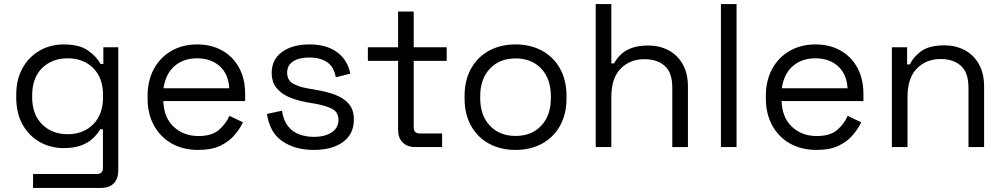

<svg xmlns="http://www.w3.org/2000/svg" viewBox="-20 -720 4916 940"><path d="M59.5 -242.2V-255.2Q59.5 -332.5 90.9 -387.6Q122.2 -442.8 174.9 -472.6Q227.5 -502.5 291.5 -502.5Q368.5 -502.5 410.6 -472.9Q452.8 -443.2 472.5 -406.8H486V-488.5H559V115Q559 154.8 537.2 177.4Q515.5 200 473.8 200H141.8V132H453.8Q484 132 484 102V-87H470.5Q458.2 -65 436.1 -43.6Q414 -22.2 378.8 -8.6Q343.5 5 291.5 5Q227.5 5 174.5 -24.9Q121.5 -54.8 90.5 -110.2Q59.5 -165.8 59.5 -242.2ZM311 -63Q387.8 -63 436.1 -111.2Q484.5 -159.5 484.5 -244.5V-253Q484.5 -339 436.2 -386.8Q388 -434.5 311 -434.5Q235 -434.5 186.2 -386.8Q137.5 -339 137.5 -253V-244.5Q137.5 -159.5 186.2 -111.2Q235 -63 311 -63Z M951 14Q876.2 14 820.5 -17.5Q764.8 -49 733.6 -106.1Q702.5 -163.2 702.5 -238.2V-250.2Q702.5 -326 733.5 -382.8Q764.5 -439.5 819.4 -471Q874.2 -502.5 945.2 -502.5Q1014.5 -502.5 1067.4 -473Q1120.2 -443.5 1150.2 -389Q1180.2 -334.5 1180.2 -260V-225.2H779.5Q782.2 -144.2 830.6 -99.1Q879 -54 952 -54Q1016.2 -54 1050.6 -83Q1085 -112 1103.2 -152.8L1169.5 -121.2Q1154.8 -90 1128.2 -58.8Q1101.8 -27.5 1059.2 -6.8Q1016.8 14 951 14ZM780.5 -287.8H1102.5Q1098.5 -357.8 1055.6 -396.1Q1012.8 -434.5 945 -434.5Q877.5 -434.5 834 -396.1Q790.5 -357.8 780.5 -287.8Z M1515.8 14Q1425.5 14 1363.1 -28Q1300.8 -70 1287 -162.2L1360.2 -178Q1368 -129.5 1390.5 -101.6Q1413 -73.8 1445.8 -61.9Q1478.5 -50 1515.8 -50Q1571.8 -50 1604.4 -72.2Q1637 -94.5 1637 -132.5Q1637 -171.2 1606.1 -187.1Q1575.2 -203 1521.5 -212.5L1480 -219.8Q1432.5 -228.2 1394 -245Q1355.5 -261.8 1332.9 -290.5Q1310.2 -319.2 1310.2 -363Q1310.2 -428.8 1360.9 -465.6Q1411.5 -502.5 1495 -502.5Q1578 -502.5 1629.6 -465.1Q1681.2 -427.8 1695.2 -359.5L1624 -341.5Q1614.5 -394.5 1580.2 -416.5Q1546 -438.5 1495 -438.5Q1444.8 -438.5 1415.2 -419.6Q1385.8 -400.8 1385.8 -364.5Q1385.8 -328.5 1413.2 -311.8Q1440.8 -295 1488.2 -286.8L1529.8 -279.5Q1581.2 -271 1622.6 -255.2Q1664 -239.5 1688.2 -210.9Q1712.5 -182.2 1712.5 -134.8Q1712.5 -63.5 1659.4 -24.8Q1606.2 14 1515.8 14Z M2144.5 0H2015Q1973.5 0 1951.2 -22.6Q1929 -45.2 1929 -85V-422H1781V-488.5H1929V-663.5H2005.5V-488.5H2167V-422H2005.5V-96.5Q2005.5 -66.5 2035 -66.5H2144.5Z M2504 14Q2430 14 2373.6 -17.1Q2317.2 -48.2 2285.9 -104.9Q2254.5 -161.5 2254.5 -237.8V-250.8Q2254.5 -327 2285.9 -383.6Q2317.2 -440.2 2373.6 -471.4Q2430 -502.5 2504 -502.5Q2578 -502.5 2634.4 -471.4Q2690.8 -440.2 2722.1 -383.6Q2753.5 -327 2753.5 -250.8V-237.8Q2753.5 -161.5 2722.1 -104.9Q2690.8 -48.2 2634.4 -17.1Q2578 14 2504 14ZM2504 -54.5Q2583 -54.5 2630 -104.8Q2677 -155 2677 -240V-248.5Q2677 -333.5 2630.1 -383.8Q2583.2 -434 2504 -434Q2425.8 -434 2378.4 -383.8Q2331 -333.5 2331 -248.5V-240Q2331 -155 2378.4 -104.8Q2425.8 -54.5 2504 -54.5Z M2973 0H2896.5V-700H2973V-409.5H2986.5Q2997.5 -431.5 3017.9 -451.6Q3038.2 -471.8 3071.2 -484.5Q3104.2 -497.2 3154.2 -497.2Q3208.5 -497.2 3252.4 -474.1Q3296.2 -451 3322.1 -406.4Q3348 -361.8 3348 -296V0H3271.5V-290.5Q3271.5 -364.5 3234.6 -397.4Q3197.8 -430.2 3134.8 -430.2Q3064 -430.2 3018.5 -383.9Q2973 -337.5 2973 -245.2Z M3586 0H3509.5V-700H3586Z M3978 14Q3903.2 14 3847.5 -17.5Q3791.8 -49 3760.6 -106.1Q3729.5 -163.2 3729.5 -238.2V-250.2Q3729.5 -326 3760.5 -382.8Q3791.5 -439.5 3846.4 -471Q3901.2 -502.5 3972.2 -502.5Q4041.5 -502.5 4094.4 -473Q4147.2 -443.5 4177.2 -389Q4207.2 -334.5 4207.2 -260V-225.2H3806.5Q3809.2 -144.2 3857.6 -99.1Q3906 -54 3979 -54Q4043.2 -54 4077.6 -83Q4112 -112 4130.2 -152.8L4196.5 -121.2Q4181.8 -90 4155.2 -58.8Q4128.8 -27.5 4086.2 -6.8Q4043.8 14 3978 14ZM3807.5 -287.8H4129.5Q4125.5 -357.8 4082.6 -396.1Q4039.8 -434.5 3972 -434.5Q3904.5 -434.5 3861 -396.1Q3817.5 -357.8 3807.5 -287.8Z M4423 0H4346.5V-488.5H4421V-404.8H4434.5Q4451 -440.5 4490 -469.2Q4529 -498 4604.2 -498Q4658.5 -498 4702.4 -474.9Q4746.2 -451.8 4772.1 -406.8Q4798 -361.8 4798 -296V0H4721.5V-290.5Q4721.5 -364.5 4684.6 -397.8Q4647.8 -431 4584.8 -431Q4514 -431 4468.5 -384.2Q4423 -337.5 4423 -245.2Z"/></svg>

Font: Space Grotesk Variable Light
Style: Regular
Weight: 300
Designer: Florian Karsten
Foundry: Florian Karsten
Version: Version 2.000